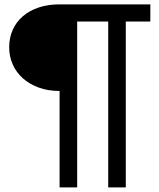

<svg xmlns="http://www.w3.org/2000/svg" viewBox="-20 -736 709 857"><path d="M651 -716.5V-640H541.5V100.5H463V-640H324.5V100.5H246V-330Q194 -330 152.5 -345.2Q111 -360.5 81.8 -386.8Q52.5 -413 36.8 -448.5Q21 -484 21 -524.5Q21 -567.5 36.8 -602.8Q52.5 -638 81.8 -663.2Q111 -688.5 152.5 -702.5Q194 -716.5 246 -716.5Z"/></svg>

Font: Lato TR
Style: Regular
Weight: 400
Designer: Lukasz Dziedzic
Foundry: tyPoland Lukasz Dziedzic
Version: Version 1.104 2013